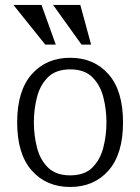

<svg xmlns="http://www.w3.org/2000/svg" viewBox="-20 -743 566 775"><path d="M263.2 11.7Q167 11.7 108.2 -54.7Q49.3 -121.1 49.3 -249Q49.3 -377 108.2 -443.4Q167 -509.8 263.2 -509.8Q359.4 -509.8 418 -443.4Q476.6 -377 476.6 -249Q476.6 -121.1 418 -54.7Q359.4 11.7 263.2 11.7ZM263.2 -35.2Q321.3 -35.2 353 -66.9Q384.8 -98.6 397.2 -147.9Q409.7 -197.3 409.7 -249Q409.7 -301.3 397.2 -350.3Q384.8 -399.4 353 -431.2Q321.3 -462.9 263.2 -462.9Q205.6 -462.9 173.6 -431.2Q141.6 -399.4 129.2 -350.3Q116.7 -301.3 116.7 -249Q116.7 -197.3 129.2 -147.9Q141.6 -98.6 173.6 -66.9Q205.6 -35.2 263.2 -35.2ZM162.6 -563 34.2 -723.1H147.5L205.1 -563ZM309.1 -563 194.3 -723.1H304.2L347.7 -563Z"/></svg>

Font: Pontano Sans Light
Style: Regular
Weight: 300
Designer: Vernon Adams
Foundry: Vernon Adams
Version: Version 2.001